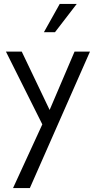

<svg xmlns="http://www.w3.org/2000/svg" viewBox="-20 -701 475 971"><path d="M131 250H46L194 -72L10 -440H90L231 -145L357 -440H435ZM368 -681 258 -538H202L282 -681Z"/></svg>

Font: Puffins on Iceburgs
Style: Regular
Weight: 400
Version: Version 1.0